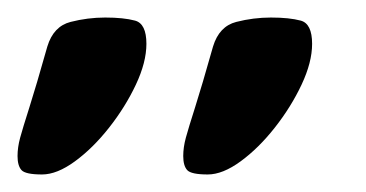

<svg xmlns="http://www.w3.org/2000/svg" viewBox="-20 -306 418 219"><path d="M217 -107Q198 -107 193.5 -112Q189 -117 189 -128Q189 -138 192 -149Q195 -160 202.5 -183.5Q210 -207 223 -253Q230 -276 249.5 -281Q269 -286 289 -286Q310 -286 323 -282.5Q336 -279 336 -256Q336 -235 324 -209.5Q312 -184 293.5 -160.5Q275 -137 254.5 -122Q234 -107 217 -107ZM28 -107Q9 -107 4.5 -112Q0 -117 0 -128Q0 -138 3 -149Q6 -160 13.5 -183.5Q21 -207 34 -253Q41 -276 60.5 -281Q80 -286 100 -286Q121 -286 134 -282.5Q147 -279 147 -256Q147 -235 135 -209.5Q123 -184 104.5 -160.5Q86 -137 65.5 -122Q45 -107 28 -107Z"/></svg>

Font: Solitreo
Style: Regular
Weight: 400
Designer: Nathan Gross, Bryan Kirschen, Binghamton University
Foundry: Eli Heuer
Version: Version 1.100; ttfautohint (v1.8.4.7-5d5b)